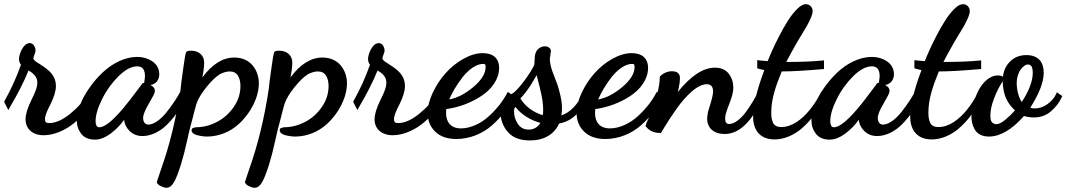

<svg xmlns="http://www.w3.org/2000/svg" viewBox="-20 -620 5094 917"><path d="M23.9 -102.1C64 -169.4 94.7 -230 116.2 -283.2C144 -268.1 158.2 -249 158.2 -226.1C158.2 -212.9 155.3 -199.2 148.9 -184.1C147 -178.2 140.6 -164.1 129.9 -142.1C111.3 -104.5 102.1 -73.7 102.1 -49.8C102.1 -4.9 134.8 25.9 189 25.9C238.3 25.9 293 1.5 334 -32.2C375 -65.9 407.7 -106.9 424.8 -144L425.8 -146L394 -168.9L391.1 -164.1C377.9 -136.2 353 -107.4 316.4 -77.6C279.3 -47.4 245.6 -32.2 214.8 -32.2C199.7 -32.2 194.8 -37.1 194.8 -50.8C194.8 -65.9 203.6 -89.4 221.2 -122.1C238.3 -157.2 247.1 -186 247.1 -209C247.1 -250.5 224.6 -276.4 190.9 -299.8C187.5 -302.2 181.6 -306.2 172.9 -312C163.6 -317.4 157.2 -321.8 153.8 -324.2C144 -331.1 139.2 -336.9 139.2 -341.8C139.2 -342.8 139.6 -345.2 141.1 -349.1L144 -357.9C147.9 -367.2 149.9 -374 149.9 -378.9C149.9 -385.3 147.9 -392.1 144 -399.9C138.7 -409.2 131.3 -414.1 122.1 -414.1C107.9 -414.1 95.2 -403.8 84 -383.8C75.2 -365.7 70.8 -350.6 70.8 -338.9C70.8 -327.6 73.7 -318.4 80.1 -311C59.1 -251 32.2 -191.9 0 -134.8V-132.8L20 -94.2Z M440.4 -21C438 -25.4 436.5 -31.7 436.5 -40C436.5 -69.8 446.8 -105.5 467.8 -147C488.3 -188.5 514.6 -224.6 546.4 -256.3C578.1 -287.6 607.9 -303.2 635.7 -303.2C660.2 -303.2 672.4 -287.6 672.4 -255.9C672.4 -249.5 670.9 -239.3 668.5 -224.1C666 -224.1 663.1 -223.6 660.6 -222.2L657.7 -219.2L656.7 -216.8C653.8 -213.4 647 -204.1 635.7 -189C613.3 -158.7 587.9 -125.5 564.5 -98.1C515.6 -41 479 -12.2 454.6 -12.2C447.3 -12.2 442.9 -15.1 440.4 -21ZM838.4 -176.8C824.7 -151.9 805.7 -122.6 777.8 -86.9C750 -51.3 715.8 -24.9 688.5 -24.9C671.4 -24.9 663.6 -39.1 663.6 -57.1C663.6 -71.8 672.9 -94.7 691.4 -126C703.6 -147.9 710 -159.2 710.4 -160.2C716.8 -171.4 719.7 -180.2 719.7 -187C719.7 -197.8 712.9 -206.5 698.7 -213.9C725.6 -218.3 740.7 -239.7 740.7 -265.1C740.7 -290 730.5 -310.1 710 -325.2C689 -340.3 663.6 -348.1 633.8 -348.1C577.1 -348.1 515.6 -317.4 468.8 -272.5C445.3 -250 424.3 -225.6 405.8 -198.7C368.2 -145.5 346.7 -87.9 346.7 -44.9C346.7 -20.5 354 1 368.2 19.5C382.8 37.6 404.8 46.9 433.6 46.9C457.5 46.9 482.4 37.1 508.3 18.1C534.2 -1.5 555.7 -23.4 572.8 -47.9C574.7 -26.9 584 -8.8 600.1 6.8C616.2 22 636.7 29.8 660.6 29.8C699.2 29.8 739.3 10.3 769 -16.6C783.7 -29.8 797.9 -45.4 811.5 -62.5C838.4 -97.2 854.5 -127 867.7 -155.8L868.7 -158.2L842.8 -183.1Z M906.2 -9.8C898.9 -8.8 895 -4.9 895 2C895 12.7 903.8 20.5 920.9 25.4C938 29.8 954.1 32.2 969.2 32.2C1025.4 32.2 1080.6 8.8 1119.6 -26.9C1179.2 -80.6 1216.3 -157.2 1216.3 -222.2C1216.3 -279.3 1181.2 -345.2 1099.1 -345.2C1043.9 -345.2 993.2 -313.5 946.3 -250C952.1 -278.8 955.1 -302.2 955.1 -320.8C955.1 -354 931.6 -377.9 892.1 -377.9C878.9 -377.9 871.6 -375.5 869.1 -371.1C866.2 -366.7 861.3 -340.3 855 -292C848.1 -243.7 843.8 -210 842.3 -191.9C821.3 -54.2 790.5 72.8 749 189C735.8 228.5 729 248.5 729 249C729 255.4 734.9 261.7 746.1 268.1C757.8 273.9 767.1 276.9 774.4 276.9C788.1 276.9 799.3 269 808.6 253.9C817.9 238.8 820.8 231 827.1 214.8C833.5 198.7 839.4 180.7 845.7 160.6C851.6 140.6 856.4 123.5 859.9 109.9C863.3 96.2 867.7 77.1 873.5 52.2C878.9 27.3 882.8 9.8 885.3 0C887.7 -10.3 892.1 -25.9 897.5 -45.9C902.8 -65.9 906.7 -81.5 909.2 -91.8C910.2 -94.2 911.6 -100.1 914.1 -109.4C916.5 -118.7 918.5 -125.5 920.4 -129.9C927.7 -149.9 942.4 -174.3 965.3 -203.1C988.3 -231.9 1009.3 -252.4 1029.3 -265.1C1046.9 -274.4 1063 -278.8 1077.1 -278.8C1095.2 -278.8 1108.4 -272 1116.7 -258.3C1124.5 -244.6 1128.4 -228.5 1128.4 -210C1128.4 -174.3 1118.2 -141.1 1097.2 -110.4C1076.2 -79.6 1049.8 -55.2 1017.1 -38.1C984.4 -21 950.2 -12.2 915 -12.2C914.1 -12.2 911.1 -11.2 906.2 -9.8Z M1327.1 -9.8C1319.8 -8.8 1315.9 -4.9 1315.9 2C1315.9 12.7 1324.7 20.5 1341.8 25.4C1358.9 29.8 1375 32.2 1390.1 32.2C1446.3 32.2 1501.5 8.8 1540.5 -26.9C1600.1 -80.6 1637.2 -157.2 1637.2 -222.2C1637.2 -279.3 1602.1 -345.2 1520 -345.2C1464.8 -345.2 1414.1 -313.5 1367.2 -250C1373 -278.8 1376 -302.2 1376 -320.8C1376 -354 1352.5 -377.9 1313 -377.9C1299.8 -377.9 1292.5 -375.5 1290 -371.1C1287.1 -366.7 1282.2 -340.3 1275.9 -292C1269 -243.7 1264.6 -210 1263.2 -191.9C1242.2 -54.2 1211.4 72.8 1169.9 189C1156.7 228.5 1149.9 248.5 1149.9 249C1149.9 255.4 1155.8 261.7 1167 268.1C1178.7 273.9 1188 276.9 1195.3 276.9C1209 276.9 1220.2 269 1229.5 253.9C1238.8 238.8 1241.7 231 1248 214.8C1254.4 198.7 1260.3 180.7 1266.6 160.6C1272.5 140.6 1277.3 123.5 1280.8 109.9C1284.2 96.2 1288.6 77.1 1294.4 52.2C1299.8 27.3 1303.7 9.8 1306.2 0C1308.6 -10.3 1313 -25.9 1318.4 -45.9C1323.7 -65.9 1327.6 -81.5 1330.1 -91.8C1331.1 -94.2 1332.5 -100.1 1335 -109.4C1337.4 -118.7 1339.4 -125.5 1341.3 -129.9C1348.6 -149.9 1363.3 -174.3 1386.2 -203.1C1409.2 -231.9 1430.2 -252.4 1450.2 -265.1C1467.8 -274.4 1483.9 -278.8 1498 -278.8C1516.1 -278.8 1529.3 -272 1537.6 -258.3C1545.4 -244.6 1549.3 -228.5 1549.3 -210C1549.3 -174.3 1539.1 -141.1 1518.1 -110.4C1497.1 -79.6 1470.7 -55.2 1438 -38.1C1405.3 -21 1371.1 -12.2 1335.9 -12.2C1335 -12.2 1332 -11.2 1327.1 -9.8Z M1690.9 -102.1C1731 -169.4 1761.7 -230 1783.2 -283.2C1811 -268.1 1825.2 -249 1825.2 -226.1C1825.2 -212.9 1822.3 -199.2 1815.9 -184.1C1814 -178.2 1807.6 -164.1 1796.9 -142.1C1778.3 -104.5 1769 -73.7 1769 -49.8C1769 -4.9 1801.8 25.9 1856 25.9C1905.3 25.9 1960 1.5 2001 -32.2C2042 -65.9 2074.7 -106.9 2091.8 -144L2092.8 -146L2061 -168.9L2058.1 -164.1C2044.9 -136.2 2020 -107.4 1983.4 -77.6C1946.3 -47.4 1912.6 -32.2 1881.8 -32.2C1866.7 -32.2 1861.8 -37.1 1861.8 -50.8C1861.8 -65.9 1870.6 -89.4 1888.2 -122.1C1905.3 -157.2 1914.1 -186 1914.1 -209C1914.1 -250.5 1891.6 -276.4 1857.9 -299.8C1854.5 -302.2 1848.6 -306.2 1839.8 -312C1830.6 -317.4 1824.2 -321.8 1820.8 -324.2C1811 -331.1 1806.2 -336.9 1806.2 -341.8C1806.2 -342.8 1806.6 -345.2 1808.1 -349.1L1811 -357.9C1814.9 -367.2 1816.9 -374 1816.9 -378.9C1816.9 -385.3 1814.9 -392.1 1811 -399.9C1805.7 -409.2 1798.3 -414.1 1789.1 -414.1C1774.9 -414.1 1762.2 -403.8 1751 -383.8C1742.2 -365.7 1737.8 -350.6 1737.8 -338.9C1737.8 -327.6 1740.7 -318.4 1747.1 -311C1726.1 -251 1699.2 -191.9 1667 -134.8V-132.8L1687 -94.2Z M2125.5 -145C2138.7 -176.3 2160.2 -213.9 2189 -251C2217.8 -287.6 2254.9 -314.9 2287.6 -314.9C2297.4 -314.9 2299.3 -311.5 2299.3 -299.8C2299.3 -269.5 2280.3 -238.3 2242.2 -205.6C2203.6 -172.9 2165 -152.3 2125.5 -145ZM2402.3 -175.8C2383.3 -139.2 2354 -100.6 2315.9 -65.9C2277.8 -30.8 2228 -6.8 2181.6 -6.8C2133.3 -6.8 2110.4 -36.6 2110.4 -80.1C2110.4 -88.9 2110.8 -95.2 2111.3 -99.1C2169.4 -106.4 2230 -128.9 2279.8 -162.1C2329.6 -194.8 2363.8 -243.7 2363.8 -294.9C2363.8 -342.3 2334.5 -366.2 2285.6 -366.2C2255.9 -366.2 2225.1 -356.9 2192.9 -338.9C2160.6 -320.8 2132.3 -297.9 2107.9 -270C2083 -242.2 2063 -211.4 2046.9 -177.2C2030.3 -142.6 2022.5 -110.4 2022.5 -80.1C2022.5 -43.9 2034.7 -14.2 2059.1 9.3C2083 32.2 2116.7 43.9 2159.7 43.9C2223.6 43.9 2285.6 18.1 2331.1 -22.5C2376.5 -62.5 2410.6 -108.9 2432.6 -158.2L2433.6 -160.2L2405.8 -181.2Z M2441.9 -108.9C2468.8 -73.7 2513.7 -45.4 2561 -33.2C2547.4 -11.7 2528.8 -1 2505.4 -1C2482.9 -1 2465.8 -9.8 2453.6 -27.8C2441.4 -45.9 2435.1 -65.4 2435.1 -86.9C2435.1 -93.8 2435.5 -98.6 2437 -102.1C2437.5 -104 2439.5 -106.4 2441.9 -108.9ZM2465.3 -149.9C2475.6 -160.2 2485.8 -172.4 2496.1 -186.5C2506.3 -200.7 2514.2 -211.9 2519.5 -221.2C2524.9 -230.5 2532.7 -243.7 2543 -261.2C2543.9 -256.3 2546.9 -244.6 2551.8 -226.6C2556.6 -208.5 2560.1 -194.3 2562 -184.1C2570.3 -150.9 2574.2 -121.6 2574.2 -96.2C2574.2 -84.5 2573.7 -75.7 2572.3 -69.8C2527.3 -83 2487.3 -112.8 2465.3 -149.9ZM2767.1 -176.8C2737.3 -118.2 2701.7 -82 2661.1 -68.8C2663.1 -81.1 2664.1 -92.8 2664.1 -104C2664.1 -122.1 2661.6 -142.6 2656.2 -165C2650.9 -187 2646.5 -204.1 2642.1 -216.3C2637.7 -228.5 2630.4 -247.6 2620.1 -273.9C2610.8 -299.3 2606 -321.3 2606 -339.8C2606 -346.2 2611.3 -369.6 2611.3 -376C2611.3 -389.2 2598.1 -398.9 2582 -398.9C2569.3 -398.9 2557.1 -393.1 2545.9 -381.8C2539.1 -372.1 2535.2 -360.8 2534.2 -348.1C2533.7 -340.3 2532.7 -320.8 2532.2 -313C2531.7 -308.6 2525.9 -296.9 2514.6 -278.8C2502.9 -260.7 2494.1 -247.6 2488.3 -240.2C2469.2 -213.9 2452.1 -193.8 2437 -180.2C2433.6 -176.8 2427.7 -173.3 2419.9 -169.9C2414.6 -168.5 2411.6 -167 2410.2 -166C2400.9 -163.6 2393.1 -157.7 2386.2 -148.4C2373.5 -129.4 2370.1 -108.9 2370.1 -88.9C2370.1 -49.3 2381.8 -16.1 2405.8 10.7C2429.2 37.6 2464.4 50.8 2511.2 50.8C2577.6 50.8 2627.9 21.5 2649.9 -29.8C2685.5 -36.6 2714.4 -52.7 2737.3 -78.1C2760.3 -103 2777.3 -132.3 2789.1 -166L2790 -168L2770 -182.1Z M2836.9 -145C2850.1 -176.3 2871.6 -213.9 2900.4 -251C2929.2 -287.6 2966.3 -314.9 2999 -314.9C3008.8 -314.9 3010.7 -311.5 3010.7 -299.8C3010.7 -269.5 2991.7 -238.3 2953.6 -205.6C2915 -172.9 2876.5 -152.3 2836.9 -145ZM3113.8 -175.8C3094.7 -139.2 3065.4 -100.6 3027.3 -65.9C2989.3 -30.8 2939.5 -6.8 2893.1 -6.8C2844.7 -6.8 2821.8 -36.6 2821.8 -80.1C2821.8 -88.9 2822.3 -95.2 2822.8 -99.1C2880.9 -106.4 2941.4 -128.9 2991.2 -162.1C3041 -194.8 3075.2 -243.7 3075.2 -294.9C3075.2 -342.3 3045.9 -366.2 2997.1 -366.2C2967.3 -366.2 2936.5 -356.9 2904.3 -338.9C2872.1 -320.8 2843.8 -297.9 2819.3 -270C2794.4 -242.2 2774.4 -211.4 2758.3 -177.2C2741.7 -142.6 2733.9 -110.4 2733.9 -80.1C2733.9 -43.9 2746.1 -14.2 2770.5 9.3C2794.4 32.2 2828.1 43.9 2871.1 43.9C2935.1 43.9 2997.1 18.1 3042.5 -22.5C3087.9 -62.5 3122.1 -108.9 3144 -158.2L3145 -160.2L3117.2 -181.2Z M3064.5 -16.1C3080.6 4.9 3103.5 15.1 3133.8 15.1H3136.7L3137.7 13.2C3138.7 11.7 3144 3.4 3153.3 -12.2C3162.6 -27.3 3170.4 -39.6 3176.3 -48.8C3181.6 -57.6 3189.9 -69.3 3200.2 -84.5C3210.4 -99.6 3220.2 -112.8 3229.5 -125C3279.3 -187 3321.3 -217.8 3355.5 -217.8C3375.5 -217.8 3385.7 -206.1 3385.7 -183.1C3385.7 -170.9 3380.9 -149.4 3371.6 -119.1C3369.6 -111.3 3363.3 -93.3 3361.3 -85.9C3358.9 -70.8 3357.4 -60.1 3357.4 -53.2C3357.4 -8.8 3388.7 20 3441.4 20C3511.7 20 3573.2 -40.5 3625.5 -161.1L3626.5 -163.1L3601.6 -182.1L3598.6 -176.8C3585.4 -150.9 3569.3 -122.6 3544.4 -87.9C3519 -52.7 3488.3 -27.8 3462.4 -27.8C3449.7 -27.8 3443.4 -36.1 3443.4 -53.2C3443.4 -63.5 3445.3 -74.7 3449.7 -86.9C3453.1 -98.1 3457.5 -109.9 3462.4 -122.1C3475.6 -154.8 3482.4 -181.2 3482.4 -201.2C3482.4 -226.6 3475.1 -249 3460.4 -268.1C3445.8 -287.1 3423.8 -296.9 3394.5 -296.9C3338.4 -296.9 3279.3 -257.8 3216.8 -180.2C3219.2 -189 3221.2 -195.8 3221.7 -201.2C3225.6 -217.3 3227.5 -232.9 3227.5 -247.1C3227.5 -269 3214.4 -279.8 3188.5 -279.8C3167.5 -279.8 3144.5 -269 3132.3 -254.9L3131.3 -253.9V-252.9C3131.3 -205.1 3112.8 -137.2 3075.7 -49.8C3074.2 -46.4 3069.8 -38.6 3068.4 -35.2C3065.9 -26.9 3064 -21.5 3063.5 -19V-17.1Z M3599.6 -293C3606.9 -290.5 3613.3 -288.6 3617.7 -288.1C3620.1 -287.6 3627.9 -285.6 3630.4 -285.2C3594.7 -189.5 3576.7 -115.2 3576.7 -62C3576.7 -9.3 3601.6 45.9 3679.7 45.9C3726.1 45.9 3772.9 24.4 3807.6 -5.4C3824.7 -20 3841.3 -37.1 3857.4 -56.6C3888.7 -95.7 3907.7 -130.9 3923.3 -166L3924.3 -168L3903.3 -183.1L3900.4 -178.2C3887.2 -151.4 3871.1 -124.5 3846.2 -93.8C3810.5 -50.3 3763.2 -13.2 3711.4 -13.2C3690.4 -13.2 3676.8 -21 3670.9 -36.1C3665 -51.3 3663.6 -63 3663.6 -83C3663.6 -143.6 3682.1 -202.1 3713.4 -278.8C3761.2 -278.8 3827.1 -282.7 3911.6 -290H3915.5V-332L3909.7 -331.1C3866.7 -326.7 3811.5 -324.2 3743.7 -324.2H3735.4C3746.1 -345.7 3764.2 -378.4 3789.6 -422.9C3816.9 -467.8 3831.1 -491.7 3832.5 -494.1C3851.6 -528.3 3861.3 -552.7 3861.3 -566.9C3861.3 -583 3849.6 -600.1 3828.6 -600.1C3816.4 -600.1 3802.2 -592.3 3787.1 -577.1C3771.5 -561.5 3756.8 -543 3743.2 -521C3729 -499 3715.3 -475.1 3701.7 -448.2C3673.8 -395 3657.7 -356 3646.5 -328.1C3627 -329.6 3612.3 -330.6 3602.5 -332L3596.7 -333V-293.9Z M3949.2 -21C3946.8 -25.4 3945.3 -31.7 3945.3 -40C3945.3 -69.8 3955.6 -105.5 3976.6 -147C3997.1 -188.5 4023.4 -224.6 4055.2 -256.3C4086.9 -287.6 4116.7 -303.2 4144.5 -303.2C4168.9 -303.2 4181.2 -287.6 4181.2 -255.9C4181.2 -249.5 4179.7 -239.3 4177.2 -224.1C4174.8 -224.1 4171.9 -223.6 4169.4 -222.2L4166.5 -219.2L4165.5 -216.8C4162.6 -213.4 4155.8 -204.1 4144.5 -189C4122.1 -158.7 4096.7 -125.5 4073.2 -98.1C4024.4 -41 3987.8 -12.2 3963.4 -12.2C3956.1 -12.2 3951.7 -15.1 3949.2 -21ZM4347.2 -176.8C4333.5 -151.9 4314.5 -122.6 4286.6 -86.9C4258.8 -51.3 4224.6 -24.9 4197.3 -24.9C4180.2 -24.9 4172.4 -39.1 4172.4 -57.1C4172.4 -71.8 4181.6 -94.7 4200.2 -126C4212.4 -147.9 4218.8 -159.2 4219.2 -160.2C4225.6 -171.4 4228.5 -180.2 4228.5 -187C4228.5 -197.8 4221.7 -206.5 4207.5 -213.9C4234.4 -218.3 4249.5 -239.7 4249.5 -265.1C4249.5 -290 4239.3 -310.1 4218.8 -325.2C4197.8 -340.3 4172.4 -348.1 4142.6 -348.1C4085.9 -348.1 4024.4 -317.4 3977.5 -272.5C3954.1 -250 3933.1 -225.6 3914.6 -198.7C3877 -145.5 3855.5 -87.9 3855.5 -44.9C3855.5 -20.5 3862.8 1 3877 19.5C3891.6 37.6 3913.6 46.9 3942.4 46.9C3966.3 46.9 3991.2 37.1 4017.1 18.1C4043 -1.5 4064.5 -23.4 4081.5 -47.9C4083.5 -26.9 4092.8 -8.8 4108.9 6.8C4125 22 4145.5 29.8 4169.4 29.8C4208 29.8 4248 10.3 4277.8 -16.6C4292.5 -29.8 4306.6 -45.4 4320.3 -62.5C4347.2 -97.2 4363.3 -127 4376.5 -155.8L4377.4 -158.2L4351.6 -183.1Z M4350.1 -293C4357.4 -290.5 4363.8 -288.6 4368.2 -288.1C4370.6 -287.6 4378.4 -285.6 4380.9 -285.2C4345.2 -189.5 4327.1 -115.2 4327.1 -62C4327.1 -9.3 4352.1 45.9 4430.2 45.9C4476.6 45.9 4523.4 24.4 4558.1 -5.4C4575.2 -20 4591.8 -37.1 4607.9 -56.6C4639.2 -95.7 4658.2 -130.9 4673.8 -166L4674.8 -168L4653.8 -183.1L4650.9 -178.2C4637.7 -151.4 4621.6 -124.5 4596.7 -93.8C4561 -50.3 4513.7 -13.2 4461.9 -13.2C4440.9 -13.2 4427.2 -21 4421.4 -36.1C4415.5 -51.3 4414.1 -63 4414.1 -83C4414.1 -143.6 4432.6 -202.1 4463.9 -278.8C4511.7 -278.8 4577.6 -282.7 4662.1 -290H4666V-332L4660.2 -331.1C4617.2 -326.7 4562 -324.2 4494.1 -324.2H4485.8C4496.6 -345.7 4514.6 -378.4 4540 -422.9C4567.4 -467.8 4581.5 -491.7 4583 -494.1C4602.1 -528.3 4611.8 -552.7 4611.8 -566.9C4611.8 -583 4600.1 -600.1 4579.1 -600.1C4566.9 -600.1 4552.7 -592.3 4537.6 -577.1C4522 -561.5 4507.3 -543 4493.7 -521C4479.5 -499 4465.8 -475.1 4452.1 -448.2C4424.3 -395 4408.2 -356 4397 -328.1C4377.4 -329.6 4362.8 -330.6 4353 -332L4347.2 -333V-293.9Z M4714.8 -40C4711.4 -47.4 4710 -56.6 4710 -67.9C4710 -91.3 4715.8 -118.7 4727.5 -149.4C4738.8 -180.2 4752.9 -207.5 4769 -231.9C4770.5 -173.8 4785.2 -131.8 4827.6 -92.8C4813.5 -76.7 4798.3 -62 4781.2 -47.9C4764.2 -33.7 4750 -26.9 4738.8 -26.9C4729 -26.9 4721.2 -31.2 4714.8 -40ZM4859.9 -132.8C4844.7 -154.8 4835.9 -193.4 4835.9 -222.2C4835.9 -253.9 4847.2 -287.1 4870.6 -304.2C4877 -309.6 4883.3 -312 4889.6 -312C4898.9 -312 4905.3 -307.6 4908.7 -298.8C4911.1 -293 4912.6 -284.2 4912.6 -272.9C4912.6 -233.4 4895 -186.5 4859.9 -132.8ZM5024.9 -172.9C5016.6 -153.8 5002.9 -137.7 4983.9 -123.5C4964.8 -109.4 4943.8 -102.1 4921.9 -102.1C4913.1 -102.1 4906.2 -103.5 4900.9 -106C4943.4 -172.9 4964.8 -228.5 4964.8 -272.9C4964.8 -321.8 4940.4 -356.9 4881.8 -356.9C4852.1 -356.9 4826.7 -347.7 4806.6 -328.6C4786.1 -309.6 4773.9 -284.7 4770 -253.9C4763.7 -257.8 4755.4 -259.8 4744.6 -259.8C4709 -259.8 4674.3 -228.5 4653.3 -188C4632.3 -147 4619.6 -100.1 4619.6 -64.9C4619.6 -41.5 4624 -21 4635.7 -1C4647 19 4670.9 32.2 4702.6 32.2C4756.8 32.2 4812.5 -0.5 4870.6 -65.9C4884.8 -61.5 4900.9 -59.1 4918.9 -59.1C4949.7 -59.1 4977.1 -68.8 5000 -88.9C5022.9 -108.4 5040.5 -131.8 5052.7 -159.2L5053.7 -161.1L5027.8 -179.2Z"/></svg>

Font: Dancing Script
Style: Regular
Weight: 800
Designer: Pablo Impallari
Foundry: Pablo Impallari
Version: Version 2.001